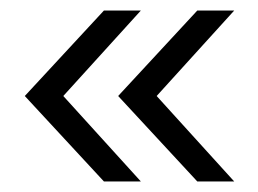

<svg xmlns="http://www.w3.org/2000/svg" viewBox="-20 -435 490 364"><path d="M247 -91H177L27 -253L177 -415H247L100 -253ZM277 -253 424 -91H354L204 -253L354 -415H424Z"/></svg>

Font: Hind Kochi Light
Style: Regular
Weight: 300
Designer: Dhruvi Tolia
Foundry: Indian Type Foundry
Version: Version 0.702;PS 1.0;hotconv 1.0.81;makeotf.lib2.5.63406